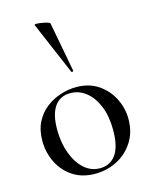

<svg xmlns="http://www.w3.org/2000/svg" viewBox="-113 -805 707 892"><g transform="rotate(-15 241.0 -359.0)"><path d="M233 13Q172 13 127.5 -16Q83 -45 59 -93.5Q35 -142 35 -198Q35 -250 54.5 -288Q74 -326 106 -350.5Q138 -375 176 -387Q214 -399 251 -399Q313 -399 357 -369Q401 -339 424.5 -292Q448 -245 448 -193Q448 -130 418 -83.5Q388 -37 339.5 -12Q291 13 233 13ZM262 -6Q311 -6 338.5 -44.5Q366 -83 366 -162Q366 -229 346 -277.5Q326 -326 292.5 -352.5Q259 -379 217 -379Q168 -379 141.5 -341.5Q115 -304 115 -231Q115 -168 134 -116.5Q153 -65 186 -35.5Q219 -6 262 -6ZM140 -727Q139 -731 149 -731Q159 -731 174 -728.5Q189 -726 200.5 -722.5Q212 -719 213 -716L258 -476Q259 -474 254 -472.5Q249 -471 248 -474Z"/></g></svg>

Font: Cormorant Medium
Style: Regular
Weight: 500
Designer: Christian Thalmann (Catharsis Fonts)
Foundry: Catharsis Fonts
Version: Version 4.000